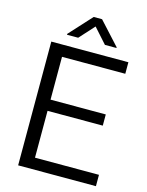

<svg xmlns="http://www.w3.org/2000/svg" viewBox="-132 -980 813 1061"><g transform="rotate(15 275.0 -450.0)"><path d="M369 -767 293 -852 216 -767H152V-772L269 -900H317L435 -771V-767ZM78 -708H519V-642H157V-397H473V-333H157V-65H523V0H78Z"/></g></svg>

Font: Freesentation 4 Regular
Style: Regular
Weight: 400
Designer: glyphs from Roboto by Christian Robertson / Hangul glyphs from Noto Sans CJK(Source Han Sans) by Jang Soo-young and Kang
Foundry: PT&
Version: Version 2.001